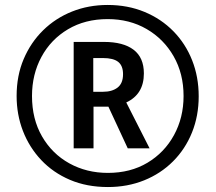

<svg xmlns="http://www.w3.org/2000/svg" viewBox="-20 -744 869 774"><path d="M415 10Q330 10 262 -19Q194 -48 146 -99Q98 -150 72.5 -216Q47 -282 47 -357Q47 -439 75.5 -506Q104 -573 154 -622Q204 -671 270.5 -697.5Q337 -724 414 -724Q495 -724 562.5 -696Q630 -668 679 -618Q728 -568 754.5 -501Q781 -434 781 -356Q781 -277 754 -210Q727 -143 677.5 -93.5Q628 -44 561 -17Q494 10 415 10ZM415 -47Q506 -47 574.5 -88Q643 -129 681.5 -199.5Q720 -270 720 -357Q720 -447 680 -517Q640 -587 571 -627Q502 -667 414 -667Q323 -667 254 -626Q185 -585 147 -514.5Q109 -444 109 -357Q109 -264 149.5 -194Q190 -124 259.5 -85.5Q329 -47 415 -47ZM277 -146V-575H399Q477 -575 518.5 -543.5Q560 -512 560 -448Q560 -364 489 -331L583 -146H495L417 -314H357V-146ZM395 -374Q432 -374 454 -391Q476 -408 476 -445Q476 -479 456.5 -494.5Q437 -510 395 -510H356V-374Z"/></svg>

Font: Noto Sans Georgian ExtraCondensed Medium
Style: Regular
Weight: 500
Width: 2
Designer: Monotype Design Team, Akaki Razmadze
Foundry: Google LLC
Version: Version 2.005; ttfautohint (v1.8.4.7-5d5b)